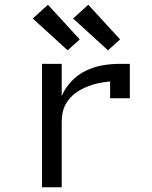

<svg xmlns="http://www.w3.org/2000/svg" viewBox="-20 -789 640 809"><path d="M157 0V-520H240V-385Q255 -419 281 -446.5Q307 -474 340.5 -490.5Q374 -507 411 -513.5Q448 -520 486 -520H527V-375H444V-446Q426 -444 407.5 -441Q389 -438 371.5 -432.5Q354 -427 337 -419.5Q320 -412 304.5 -401.5Q289 -391 276.5 -377.5Q264 -364 255.5 -347.5Q247 -331 243.5 -312.5Q240 -294 240 -276V0ZM435 -577 288 -711 352 -769 486 -623ZM265 -577 118 -711 182 -769 316 -623Z"/></svg>

Font: Iosevka Meiseki Sans
Style: Regular
Weight: 400
Monospace: yes
Designer: Belleve Invis
Foundry: Belleve Invis
Version: Version 11.2.6; ttfautohint (v1.8.4)